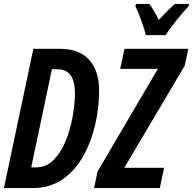

<svg xmlns="http://www.w3.org/2000/svg" viewBox="-22 -964 989 984"><path d="M827 -784Q844 -812 882.5 -860Q921 -908 945 -933L947 -944H875Q858 -930 837 -909Q816 -888 792 -862Q766 -914 743 -944H675L672 -932Q686 -903 702.5 -858Q719 -813 725 -784ZM144 0Q235 0 300 -46Q365 -92 406 -166.5Q447 -241 466.5 -328Q486 -415 486 -497Q486 -602 434.5 -658Q383 -714 285 -714H149L-2 0ZM797 0 819 -104H615L925 -628L943 -714H616L594 -611H787L478 -85L460 0ZM244 -609H273Q362 -609 362 -486Q362 -433 350.5 -367.5Q339 -302 315 -242.5Q291 -183 253 -144.5Q215 -106 161 -106H138Z"/></svg>

Font: Noto Sans Display Condensed
Style: Bold Italic
Weight: 700
Width: 3
Designer: Monotype Design team
Foundry: Monotype Imaging Inc.
Version: 1.000